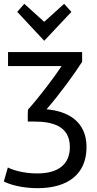

<svg xmlns="http://www.w3.org/2000/svg" viewBox="-24 -794 507 1003"><path d="M103 -774 66 -732 207 -581 349 -732 311 -774 207 -680ZM121 -159H154C244 -159 341 -139 341 -26C341 63 282 112 171 112C102 112 47 96 17 81L-4 154C28 171 93 189 172 189C329 189 428 117 428 -26C428 -162 327 -214 219 -223C284 -297 365 -408 405 -471V-522H18V-449H298C261 -393 187 -294 122 -221L121 -196Z"/></svg>

Font: Repo
Style: Regular
Weight: 400
Designer: Stefan Peev
Foundry: Context Ltd
Version: Version 0.000